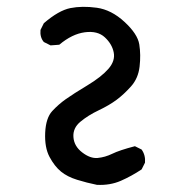

<svg xmlns="http://www.w3.org/2000/svg" viewBox="-20 -545 540 558"><path d="M261.7 -7.8Q232.4 -13.7 204.1 -22.5Q175.8 -31.2 157.2 -46.4Q138.7 -61.5 124 -88.9Q109.4 -116.2 111.3 -159.2Q113.3 -202.1 131.8 -222.2Q150.4 -242.2 171.9 -257.3Q193.4 -272.5 233.9 -296.9Q274.4 -321.3 294.9 -344.7Q315.4 -368.2 310.5 -392.6Q305.7 -417 284.7 -436.5Q263.7 -456.1 226.6 -451.2Q189.5 -446.3 152.3 -415L127 -413.1L107.4 -422.9Q95.7 -436.5 97.7 -458L107.4 -477.5Q150.4 -514.6 184.6 -521.5Q218.8 -528.3 261.2 -522.5Q303.7 -516.6 341.8 -481.4Q379.9 -446.3 384.8 -416Q389.6 -385.7 385.7 -351.6Q381.8 -317.4 360.8 -293.9Q339.8 -270.5 318.8 -254.9Q297.9 -239.3 267.1 -224.6Q236.3 -210 213.9 -191.4Q191.4 -172.9 193.4 -146.5Q195.3 -120.1 218.8 -102.1Q242.2 -84 263.7 -85.9Q285.2 -87.9 306.2 -98.1Q327.1 -108.4 372.1 -120.1L391.6 -110.4Q403.3 -93.8 401.4 -72.3L391.6 -52.7Q362.3 -33.2 331.1 -19.5Q299.8 -5.9 261.7 -7.8Z"/></svg>

Font: JasonHandwriting4
Style: Regular
Weight: 400
Version: Version 1.01.21